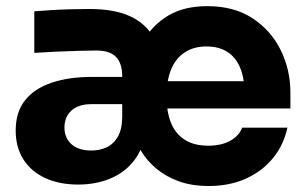

<svg xmlns="http://www.w3.org/2000/svg" viewBox="-20 -585 997 624"><path d="M658.5 19.5Q603.8 19.5 561.6 4.4Q519.5 -10.8 488.8 -36.4Q458 -62 438.1 -94.8Q418.2 -127.5 407.2 -163.8H452.8Q447.8 -106.5 418.2 -66.5Q388.8 -26.5 341.1 -5.9Q293.5 14.8 234 14.8Q173.2 14.8 127.5 -6.1Q81.8 -27 56.4 -66.4Q31 -105.8 31 -160.8Q31 -221.5 62.1 -259.9Q93.2 -298.2 149 -316.6Q204.8 -335 278.2 -335H394.8V-246.5H277.2Q235 -246.5 212.2 -225.6Q189.5 -204.8 189.5 -170.5Q189.5 -137 212.2 -116.4Q235 -95.8 277.2 -95.8Q303.8 -95.8 326.1 -106Q348.5 -116.2 362.6 -140.1Q376.8 -164 377.2 -205.5V-336.8Q377.2 -379 357.1 -399.9Q337 -420.8 293.2 -420.8Q271.2 -420.8 235.2 -419.8Q199.2 -418.8 160.9 -417Q122.5 -415.2 91.5 -413.2V-548.2Q115 -550.2 145.9 -552.1Q176.8 -554 209.1 -554.9Q241.5 -555.8 270 -555.8Q352.5 -555.8 404.2 -531.5Q456 -507.2 480.6 -459.9Q505.2 -412.5 506.8 -341H406.2Q417 -400.8 445.9 -451.8Q474.8 -502.8 526.1 -533.9Q577.5 -565 654 -565Q741.2 -565 801.1 -525.4Q861 -485.8 892.4 -421.9Q923.8 -358 923.8 -284.2V-232.5H505.2V-321H827.5L774.8 -280.2Q774.8 -329.8 760.8 -364Q746.8 -398.2 719.4 -416.1Q692 -434 651 -434Q610 -434 580.8 -415Q551.5 -396 536.4 -359.8Q521.2 -323.5 521.2 -271.2Q521.2 -223.2 535.2 -187.2Q549.2 -151.2 579.5 -131.4Q609.8 -111.5 657 -111.5Q700.2 -111.5 728.9 -127.9Q757.5 -144.2 767 -170H914Q902.2 -114.2 867.4 -71.4Q832.5 -28.5 779.2 -4.5Q726 19.5 658.5 19.5Z"/></svg>

Font: SVN-Sora Variable
Style: Regular
Weight: 400
Designer: Jonathan Barnbrook, Julián Moncada
Foundry: Barnbrook Fonts
Version: Version 2.000 - Viet hoa boi STYLEno.1 Fonts